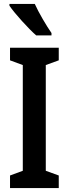

<svg xmlns="http://www.w3.org/2000/svg" viewBox="-20 -957 350 977"><path d="M157 -937H28V-928C54 -889 127 -809 164 -777H242V-789C218 -823 176 -894 157 -937ZM279 0V-64L213 -88V-626L279 -650V-714H31V-650L96 -626V-88L31 -64V0Z"/></svg>

Font: Noto Sans Myanmar UI ExtraCondensed SemiBold
Style: Regular
Weight: 600
Width: 2
Designer: Monotype Design Team
Foundry: Monotype Imaging Inc.
Version: Version 2.103